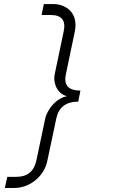

<svg xmlns="http://www.w3.org/2000/svg" viewBox="-20 -748 586 950"><path d="M367.2 -245.1Q276.9 -245.1 258.8 -163.1L214.8 44.9Q209 75.2 193.6 100.1Q178.2 125 155.5 143.6Q132.8 162.1 106 172.1Q79.1 182.1 48.8 182.1H3.9L16.1 127H61Q143.1 127 160.2 44.9L204.1 -163.1Q208 -180.2 218.5 -198.5Q229 -216.8 243.4 -232.4Q257.8 -248 275.9 -258.5Q293.9 -269 312 -272Q294.9 -275.9 281.5 -286.9Q268.1 -297.9 260 -313.5Q252 -329.1 249.5 -347.2Q247.1 -365.2 251 -381.8L294.9 -591.8Q313 -673.8 231 -673.8H186L196.8 -728H242.2Q272 -728 294.9 -717.5Q317.9 -707 332.5 -689Q347.2 -670.9 351.6 -646Q356 -621.1 350.1 -591.8L306.2 -381.8Q288.1 -299.8 377.9 -299.8Z"/></svg>

Font: Anonymous Pro
Style: Italic
Weight: 400
Italic angle: -12°
Monospace: yes
Designer: Mark Simonson
Version: Version 1.003